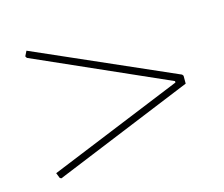

<svg xmlns="http://www.w3.org/2000/svg" viewBox="-63 -536 605 518"><g transform="rotate(-15 240.0 -276.5)"><path d="M48 -455 437 -284 440 -280V-258L50 -98L46 -100L40 -115L414 -268V-272L44 -436L41 -441Z"/></g></svg>

Font: Alegreya Sans Thin
Style: Regular
Weight: 100
Designer: Juan Pablo del Peral
Foundry: Huerta Tipografica
Version: Version 2.007